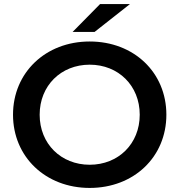

<svg xmlns="http://www.w3.org/2000/svg" viewBox="-20 -914 882 944"><path d="M337 -757H445L619 -894H472ZM421 10C638 10 798 -142 798 -350C798 -558 638 -710 421 -710C204 -710 44 -557 44 -350C44 -143 204 10 421 10ZM421 -104C280 -104 175 -207 175 -350C175 -493 280 -596 421 -596C562 -596 667 -493 667 -350C667 -207 562 -104 421 -104Z"/></svg>

Font: Montserrat Lite SemiBold
Style: Regular
Weight: 600
Designer: Julieta Ulanovsky
Foundry: Julieta Ulanovsky
Version: Version 7.200;PS 007.200;hotconv 1.0.88;makeotf.lib2.5.64775